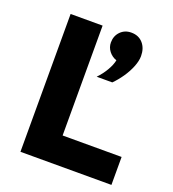

<svg xmlns="http://www.w3.org/2000/svg" viewBox="-133 -834 845 936"><g transform="rotate(20 289.5 -365.5)"><path d="M551 0H79V-715H245V-145H551ZM384 -471H303Q327 -496 344 -525Q361 -554 366 -579Q342 -587 326.5 -607Q311 -627 311 -652Q311 -686 333 -708.5Q355 -731 389 -731Q427 -731 449.5 -705.5Q472 -680 472 -639Q472 -614 459.5 -583Q447 -552 427 -523Q407 -494 384 -471Z"/></g></svg>

Font: Wix Madefor Text ExtraBold
Style: Regular
Weight: 800
Designer: Dalton Maag Ltd
Foundry: Dalton Maag Ltd
Version: Version 3.100